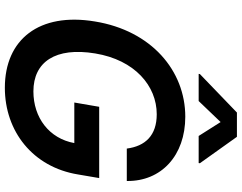

<svg xmlns="http://www.w3.org/2000/svg" viewBox="-123 -868 1001 795"><g transform="rotate(90 377.5 -470.5)"><path d="M595.2 -495H729.4C731.5 -637.8 623.9 -737.2 463.4 -737.2C273.1 -737.2 106.9 -597.3 68.9 -362.9C30.5 -132.8 142.8 9.9 343.4 9.9C523.8 9.9 671.9 -105.8 702.4 -293.3L717.3 -380.7H422.2L404.5 -277.7H572.4C553.6 -174 467.7 -108.3 358.3 -108.3C236.5 -108.3 174 -199.6 201.3 -364.3C228.3 -528.1 335.6 -619 453.1 -619C540.8 -619 585.2 -571.7 595.2 -495ZM285.9 -792.6H398.4L485.4 -883.5L543 -792.6H655.2L655.9 -797.6L546.5 -951H446L286.6 -797.6Z"/></g></svg>

Font: Margiela Sans Semi Bold
Style: Italic
Weight: 600
Italic angle: -9.39999°
Designer: Stefan Endress, Andreas Faust
Version: Version 1.100;FEAKit 1.0